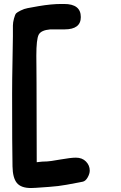

<svg xmlns="http://www.w3.org/2000/svg" viewBox="-20 -760 607 967"><path d="M164 -342Q164 -270 164.5 -130Q165 10 165 57Q193 53 218 53Q229 53 283 43.5Q337 34 362 34Q394 34 413 53.5Q432 73 432 99Q432 115 421.5 133.5Q411 152 397 155L377 159Q306 173 272.5 177Q239 181 160 186Q151 187 136 187Q86 187 65 161.5Q44 136 43 78Q41 -12 41 -289Q41 -356 43 -454Q45 -552 45 -578Q45 -616 45 -631.5Q45 -647 50.5 -667Q56 -687 61 -692.5Q66 -698 84 -707Q102 -716 119 -719Q136 -722 174 -729Q239 -740 288 -740H303Q387 -740 387 -674Q387 -612 305 -612H233Q187 -608 175 -585.5Q163 -563 163 -479Q163 -464 163.5 -418.5Q164 -373 164 -342Z"/></svg>

Font: Because We Learn
Style: Regular
Weight: 400
Designer: Liz Wetzel, Aaron Williamson, Russ McMullin
Foundry: Red Hat
Version: Version 1.000